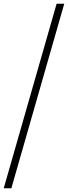

<svg xmlns="http://www.w3.org/2000/svg" viewBox="-32 -811 365 1031"><path d="M272 -791H313L29 200H-12Z"/></svg>

Font: Nyght Serif Italic
Style: Regular
Weight: 400
Italic angle: -16°
Designer: Maksym Kobuzan
Version: Version 0.410